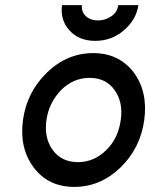

<svg xmlns="http://www.w3.org/2000/svg" viewBox="-20 -720 588 752"><path d="M331 -415Q395 -415 429 -367Q463 -319 453 -250Q448 -215 434.5 -186Q421 -157 397 -133Q349 -85 285 -85Q221 -85 186 -133Q152 -181 162 -250Q167 -285 181.5 -314Q196 -343 219 -367Q267 -415 331 -415ZM345 -512Q243 -512 164 -436Q85 -359 70 -250Q55 -140 112 -64Q169 12 271 12Q373 12 452 -64Q530 -140 545 -250Q560 -360 504 -436Q446 -512 345 -512ZM223 -700Q215 -642 252 -601Q289 -560 353 -560Q417 -560 465 -601Q514 -643 522 -700H443Q440 -673 417 -657Q393 -640 364 -640Q334 -640 316 -657Q298 -674 301 -700Z"/></svg>

Font: Unageo
Style: Medium-Italic
Weight: 500
Designer: Richard Sepsi
Foundry: Richard Sepsi
Version: Version 2.000